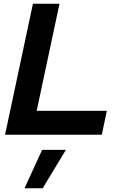

<svg xmlns="http://www.w3.org/2000/svg" viewBox="-20 -720 656 1026"><path d="M7 0 156 -700H298L176 -128H551L524 0ZM111 286 205 81H332L208 286Z"/></svg>

Font: Red Hat Display
Style: Bold Italic
Weight: 700
Italic angle: -12°
Designer: Pentagram, MCKL
Foundry: Pentagram, MCKL
Version: Version 1.023; ttfautohint (v1.8.3)